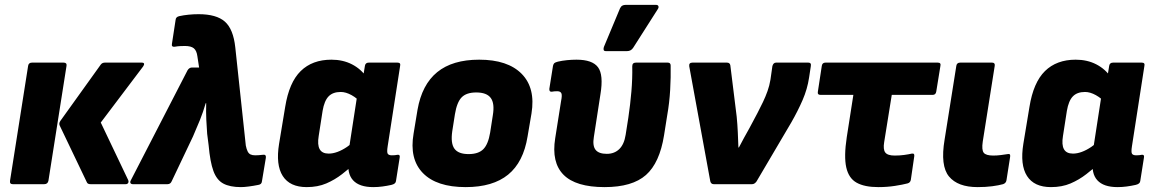

<svg xmlns="http://www.w3.org/2000/svg" viewBox="-20 -753 4706 785"><path d="M350 0Q338 0 335 -8L224 -240Q220 -249 227 -259L392 -489Q398 -497 409 -497H559Q568 -497 569 -492.5Q570 -488 565 -481L392 -252L504 -17Q507 -10 504 -5Q501 0 494 0ZM32 0Q19 0 21 -14L95 -484Q97 -497 111 -497H240Q254 -497 252 -484L178 -14Q175 0 161 0Z M965 12Q920 12 893 -2.5Q866 -17 852.5 -54Q839 -91 833 -159L827 -206Q825 -230 823.5 -263Q822 -296 823 -331H821Q811 -296 797.5 -262.5Q784 -229 769 -195L682 -12Q677 0 665 0H523Q516 0 513.5 -4.5Q511 -9 515 -16L747 -466Q754 -477 765 -477H794L787 -523Q784 -546 772.5 -555.5Q761 -565 736 -565Q727 -565 716.5 -564.5Q706 -564 695 -562Q680 -560 683 -574L698 -672Q699 -684 713 -687Q731 -691 751.5 -693Q772 -695 792 -695Q865 -695 899.5 -664.5Q934 -634 942 -559L985 -158Q988 -143 992.5 -134Q997 -125 1004.5 -121.5Q1012 -118 1023 -118Q1031 -118 1037.5 -118.5Q1044 -119 1053 -120Q1069 -123 1067 -108L1051 -12Q1050 1 1036 3Q1016 7 997 9.5Q978 12 965 12Z M1234 12Q1165 12 1136 -33.5Q1107 -79 1121 -165L1146 -316Q1162 -416 1209.5 -462.5Q1257 -509 1335 -509Q1382 -509 1419 -490Q1456 -471 1479 -437L1461 -328Q1441 -351 1417.5 -364Q1394 -377 1373 -377Q1341 -377 1323.5 -359Q1306 -341 1299 -300L1283 -197Q1277 -161 1287 -143Q1297 -125 1324 -125Q1341 -125 1360 -132Q1379 -139 1399 -152.5Q1419 -166 1440 -186L1436 -89Q1408 -64 1378.5 -41Q1349 -18 1314 -3Q1279 12 1234 12ZM1506 12Q1449 12 1423.5 -16Q1398 -44 1406 -98L1410 -123L1407 -146L1446 -399L1465 -441L1472 -484Q1474 -497 1488 -497H1605Q1619 -497 1616 -484L1565 -155Q1561 -130 1565.5 -124Q1570 -118 1582 -118Q1589 -118 1594.5 -118.5Q1600 -119 1604 -120Q1617 -122 1614 -108L1599 -13Q1598 -1 1580 3Q1562 7 1543.5 9.5Q1525 12 1506 12Z M1884 12Q1765 12 1709 -45.5Q1653 -103 1671 -207L1687 -304Q1705 -407 1767.5 -458Q1830 -509 1939 -509Q2056 -509 2113 -451Q2170 -393 2153 -289L2137 -195Q2120 -90 2057.5 -39Q1995 12 1884 12ZM1896 -123Q1936 -123 1956 -143Q1976 -163 1984 -211L1995 -282Q2003 -330 1986.5 -352.5Q1970 -375 1927 -375Q1887 -375 1867.5 -355Q1848 -335 1840 -286L1829 -216Q1822 -167 1838 -145Q1854 -123 1896 -123Z M2452 12Q2334 12 2284 -38.5Q2234 -89 2250 -188L2274 -340Q2279 -364 2275 -372Q2271 -380 2258 -380Q2251 -380 2246 -379.5Q2241 -379 2236 -378Q2225 -377 2226 -390L2241 -484Q2243 -492 2246.5 -495Q2250 -498 2261 -501Q2278 -505 2298 -507Q2318 -509 2337 -509Q2402 -509 2425 -478Q2448 -447 2435 -368L2408 -193Q2402 -157 2415 -140.5Q2428 -124 2461 -124Q2492 -124 2512 -143.5Q2532 -163 2538 -202L2549 -272Q2557 -326 2561.5 -379Q2566 -432 2565 -482Q2565 -497 2580 -497H2710Q2722 -497 2722 -485Q2723 -438 2720 -385.5Q2717 -333 2708 -282L2695 -200Q2677 -87 2621 -37.5Q2565 12 2452 12ZM2457 -544Q2449 -544 2448 -549.5Q2447 -555 2449 -561L2515 -719Q2519 -727 2524.5 -730Q2530 -733 2537 -733H2663Q2670 -733 2672 -727.5Q2674 -722 2669 -715L2569 -558Q2560 -544 2544 -544Z M2898 0Q2887 0 2884 -12L2798 -482Q2796 -497 2811 -497H2952Q2964 -497 2966 -486L2992 -276Q2995 -245 2996.5 -213Q2998 -181 2999 -150H3001Q3011 -169 3022 -189.5Q3033 -210 3044 -229L3077 -291Q3089 -314 3099.5 -336Q3110 -358 3118 -380.5Q3126 -403 3130 -427L3138 -483Q3142 -497 3153 -497H3285Q3298 -497 3295 -482L3288 -436Q3281 -389 3261.5 -344Q3242 -299 3215 -252L3073 -11Q3065 0 3055 0Z M3571 12Q3515 12 3482.5 -6Q3450 -24 3440 -68.5Q3430 -113 3442 -192L3469 -365H3335Q3321 -365 3324 -379L3340 -484Q3342 -497 3355 -497H3814Q3828 -497 3825 -484L3808 -379Q3806 -365 3793 -365H3626L3595 -172Q3590 -142 3599.5 -129.5Q3609 -117 3638 -117Q3659 -117 3677 -119.5Q3695 -122 3708 -125Q3720 -127 3718 -114L3704 -18Q3702 -6 3690 -3Q3671 2 3639 7Q3607 12 3571 12Z M3977 12Q3896 12 3860 -31.5Q3824 -75 3842 -182L3890 -484Q3892 -497 3906 -497H4036Q4049 -497 4047 -484L3998 -174Q3993 -140 4002 -128.5Q4011 -117 4041 -117Q4056 -117 4072 -119Q4088 -121 4100 -123Q4112 -126 4110 -112L4095 -16Q4093 -4 4081 0Q4063 5 4036.5 8.5Q4010 12 3977 12Z M4277 12Q4208 12 4179 -33.5Q4150 -79 4164 -165L4189 -316Q4205 -416 4252.5 -462.5Q4300 -509 4378 -509Q4425 -509 4462 -490Q4499 -471 4522 -437L4504 -328Q4484 -351 4460.5 -364Q4437 -377 4416 -377Q4384 -377 4366.5 -359Q4349 -341 4342 -300L4326 -197Q4320 -161 4330 -143Q4340 -125 4367 -125Q4384 -125 4403 -132Q4422 -139 4442 -152.5Q4462 -166 4483 -186L4479 -89Q4451 -64 4421.5 -41Q4392 -18 4357 -3Q4322 12 4277 12ZM4549 12Q4492 12 4466.5 -16Q4441 -44 4449 -98L4453 -123L4450 -146L4489 -399L4508 -441L4515 -484Q4517 -497 4531 -497H4648Q4662 -497 4659 -484L4608 -155Q4604 -130 4608.5 -124Q4613 -118 4625 -118Q4632 -118 4637.5 -118.5Q4643 -119 4647 -120Q4660 -122 4657 -108L4642 -13Q4641 -1 4623 3Q4605 7 4586.5 9.5Q4568 12 4549 12Z"/></svg>

Font: Sofia Sans Black
Style: Italic
Weight: 900
Italic angle: -9°
Version: Version 4.100-B